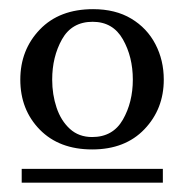

<svg xmlns="http://www.w3.org/2000/svg" viewBox="-20 -699 398 415"><path d="M334 -526.9Q334 -463.4 292.2 -419.7Q250.5 -376 179.2 -376Q107.9 -376 65.9 -418.9Q23.9 -461.9 23.9 -526.9Q23.9 -591.3 66.2 -635.3Q108.4 -679.2 181.2 -679.2Q229.5 -679.2 263.7 -658.7Q297.9 -638.2 315.9 -603.5Q334 -568.8 334 -526.9ZM332 -304.2H26.9V-334H332ZM267.1 -526.9Q267.1 -576.2 245.6 -614Q224.1 -651.9 180.2 -651.9Q135.3 -651.9 114 -614Q92.8 -576.2 92.8 -526.9Q92.8 -494.6 102.3 -466.3Q111.8 -438 131.1 -420.4Q150.4 -402.8 179.2 -402.8Q224.1 -402.8 245.6 -440.4Q267.1 -478 267.1 -526.9Z"/></svg>

Font: Abyssinica SIL
Style: Regular
Weight: 400
Designer: Victor Gaultney and Lorna Evans
Foundry: SIL International
Version: Version 2.100